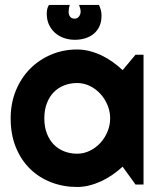

<svg xmlns="http://www.w3.org/2000/svg" viewBox="-20 -742 648 772"><path d="M557.1 0H524.9L473.1 -71.8Q454.1 -54.7 432.9 -39.8Q411.6 -24.9 388.2 -13.9Q364.7 -2.9 340.1 3.4Q315.4 9.8 290 9.8Q234.9 9.8 186.3 -8.8Q137.7 -27.3 101.3 -62.7Q64.9 -98.1 43.9 -149.4Q22.9 -200.7 22.9 -266.1Q22.9 -327.1 43.9 -378.2Q64.9 -429.2 101.3 -465.8Q137.7 -502.4 186.3 -522.7Q234.9 -543 290 -543Q315.4 -543 340.3 -536.6Q365.2 -530.3 388.7 -519Q412.1 -507.8 433.3 -492.7Q454.6 -477.5 473.1 -460L524.9 -522H557.1ZM422.9 -266.1Q422.9 -293.5 412.4 -319.1Q401.9 -344.7 383.8 -364.5Q365.7 -384.3 341.6 -396.2Q317.4 -408.2 290 -408.2Q262.7 -408.2 238.5 -398.9Q214.4 -389.6 196.5 -371.6Q178.7 -353.5 168.5 -326.9Q158.2 -300.3 158.2 -266.1Q158.2 -231.9 168.5 -205.3Q178.7 -178.7 196.5 -160.6Q214.4 -142.6 238.5 -133.3Q262.7 -124 290 -124Q317.4 -124 341.6 -136Q365.7 -147.9 383.8 -167.7Q401.9 -187.5 412.4 -213.1Q422.9 -238.8 422.9 -266.1ZM377.9 -722.2Q383.3 -710 385.7 -700.7Q388.2 -691.4 388.2 -678.7Q388.2 -653.8 379.6 -635.7Q371.1 -617.7 356.4 -605.7Q341.8 -593.8 322.3 -587.9Q302.7 -582 280.8 -582Q257.8 -582 237.3 -589.1Q216.8 -596.2 201.4 -609.9Q186 -623.5 177 -642.8Q168 -662.1 168 -687Q168 -696.8 169.7 -704.8Q171.4 -712.9 176.8 -722.2H260.7Q258.3 -715.3 257.1 -708Q255.9 -700.7 255.9 -693.8Q255.9 -682.6 262 -674.8Q268.1 -667 279.8 -667Q291 -667 297.6 -675.8Q304.2 -684.6 304.2 -694.8Q304.2 -702.6 302.2 -708.5Q300.3 -714.4 297.9 -722.2Z"/></svg>

Font: Righteous
Style: Regular
Weight: 400
Version: Version 1.000